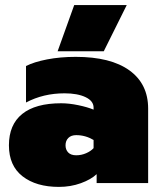

<svg xmlns="http://www.w3.org/2000/svg" viewBox="-20 -718 631 753"><path d="M271 -698H477L387 -517H206ZM15 -148Q15 -229 67 -271Q119 -313 220 -313Q251 -313 287 -305.5Q323 -298 347 -288V-296Q347 -322 315.5 -337Q284 -352 233 -352Q150 -352 82 -316V-459Q113 -475 164.5 -485Q216 -495 277 -495Q414 -495 487.5 -442Q561 -389 561 -292V0H359V-35Q337 -14 297 0.5Q257 15 211 15Q122 15 68.5 -26.5Q15 -68 15 -148ZM347 -137V-169Q315 -188 279 -188Q259 -188 248 -177Q237 -166 237 -148Q237 -131 247.5 -120Q258 -109 279 -109Q299 -109 317.5 -117Q336 -125 347 -137Z"/></svg>

Font: Readiness Black
Style: Regular
Weight: 900
Designer: Katatrad Team
Foundry: CadsonDemak
Version: Version 1.00;April 23, 2019;FontCreator 11.5.0.2425 64-bit; 